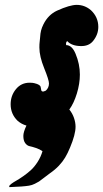

<svg xmlns="http://www.w3.org/2000/svg" viewBox="-20 -516 421 783"><path d="M305.7 -211.9Q305.7 -174.8 293.5 -134.8Q281.2 -94.7 262.7 -69.3Q275.4 -53.7 281.7 -35.2Q288.1 -16.6 288.1 1Q288.1 32.2 265.6 85.9Q255.9 109.4 245.6 126.5Q235.4 143.6 220.2 159.7Q205.1 175.8 182.6 191.4Q172.9 198.2 158.7 209.5Q144.5 220.7 139.2 224.1Q133.8 227.5 122.1 233.4Q110.4 239.3 98.1 241.2Q85.9 243.2 66.9 244.6Q47.9 246.1 18.6 247.1Q17.6 246.1 17.6 244.1Q17.6 240.2 25.9 233.9Q34.2 227.5 46.4 220.7Q58.6 213.9 74.7 202.6Q90.8 191.4 105.5 178.2Q120.1 165 133.3 144.5Q146.5 124 153.3 100.6Q142.6 92.8 126.5 87.4Q110.4 82 100.6 80.1Q90.8 78.1 83 67.9Q75.2 57.6 75.2 38.1Q75.2 22.5 87.9 -3.9Q67.4 -9.8 51.8 -23.4Q23.4 -50.8 23.4 -90.8Q23.4 -126 44.9 -152.3Q66.4 -178.7 100.6 -178.7Q113.3 -178.7 120.1 -176.8Q132.8 -173.8 138.7 -169.9Q144.5 -166 145.5 -162.6Q146.5 -159.2 147.5 -152.3Q148.4 -136.7 167 -146.5Q179.7 -158.2 179.7 -175.8Q179.7 -189.5 160.2 -237.8Q140.6 -286.1 140.6 -322.3Q140.6 -336.9 141.6 -343.8Q142.6 -347.7 143.6 -363.8Q144.5 -379.9 147.5 -391.6Q150.4 -403.3 157.2 -417Q176.8 -456.1 212.9 -472.7Q264.6 -496.1 293 -496.1Q325.2 -496.1 350.6 -474.6Q380.9 -446.3 380.9 -406.2Q380.9 -375 359.4 -348.6Q342.8 -328.1 311.5 -328.1Q272.5 -328.1 253.9 -348.6Q247.1 -341.8 250 -332Q273.4 -332 288.1 -296.9Q305.7 -254.9 305.7 -211.9Z"/></svg>

Font: Essays1743
Style: BoldItalic
Weight: 700
Italic angle: -10°
Designer: Based on the typeface in a 1743 English translation of the essays of Montaigne.  PostScript/TrueType font designed by Jo
Version: Version 002.100